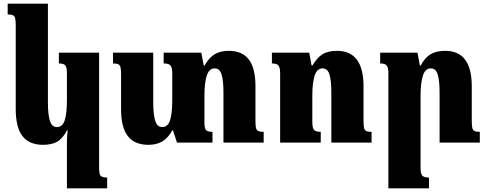

<svg xmlns="http://www.w3.org/2000/svg" viewBox="-20 -780 2664 1050"><path d="M346 -5Q346 -25 350 -67H346Q323 -22 292.5 -5Q262 12 216 12Q140 12 103 -35.5Q66 -83 66 -184V-641Q66 -668 63 -680Q60 -692 51 -696.5Q42 -701 22 -701V-760H242V-220Q242 -153 253 -119Q264 -85 291 -85Q322 -85 334 -122.5Q346 -160 346 -232V-379Q346 -412 337 -422.5Q328 -433 302 -433V-492H522V138Q522 172 530.5 181.5Q539 191 566 191V250H346Z M1422 -59V0H1202V-273Q1202 -341 1191.5 -373.5Q1181 -406 1154 -406Q1123 -406 1110.5 -365.5Q1098 -325 1098 -257V-112Q1098 -78 1106.5 -68.5Q1115 -59 1142 -59V0H948L926 -67H922Q899 -25 867.5 -6.5Q836 12 792 12Q716 12 679 -35.5Q642 -83 642 -184V-373Q642 -400 639 -412Q636 -424 627 -428.5Q618 -433 598 -433V-492H818V-220Q818 -153 829 -119Q840 -85 867 -85Q898 -85 910 -122.5Q922 -160 922 -232V-378Q922 -411 912.5 -422Q903 -433 875 -433V-492H1081L1094 -422H1099Q1122 -463 1152.5 -482.5Q1183 -502 1232 -502Q1304 -502 1340.5 -455Q1377 -408 1377 -308V-119Q1377 -93 1380 -80.5Q1383 -68 1392.5 -63.5Q1402 -59 1422 -59Z M2012 0H1792V-273Q1792 -341 1781.5 -373.5Q1771 -406 1744 -406Q1713 -406 1700.5 -365.5Q1688 -325 1688 -257V-114Q1688 -81 1697 -70Q1706 -59 1734 -59V0H1512V-379Q1512 -411 1502.5 -422Q1493 -433 1467 -433V-492H1671L1684 -422H1689Q1712 -463 1742.5 -482.5Q1773 -502 1823 -502Q1968 -502 1968 -308V-119Q1968 -92 1971 -80Q1974 -68 1983 -63.5Q1992 -59 2012 -59Z M2604 0H2384V-273Q2384 -341 2373.5 -373.5Q2363 -406 2336 -406Q2305 -406 2292.5 -365.5Q2280 -325 2280 -257V136Q2280 169 2289 180Q2298 191 2326 191V250H2104V-379Q2104 -411 2094.5 -422Q2085 -433 2059 -433V-492H2263L2276 -422H2281Q2303 -464 2334 -483Q2365 -502 2415 -502Q2560 -502 2560 -308V-119Q2560 -92 2563 -80Q2566 -68 2575 -63.5Q2584 -59 2604 -59Z"/></svg>

Font: Noto Serif Armenian Black Narrow
Style: Regular
Weight: 900
Width: 4
Designer: Monotype Design team
Foundry: Monotype Imaging Inc.
Version: Version 1.000